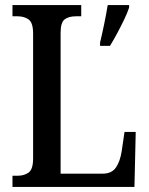

<svg xmlns="http://www.w3.org/2000/svg" viewBox="-20 -734 585 754"><path d="M29 0V-44H51Q75 -44 92.5 -56.5Q110 -69 110 -112V-602Q110 -645 92.5 -657.5Q75 -670 49 -670H29V-714H299V-670H278Q250 -670 234 -658Q218 -646 218 -605V-52H383Q419 -52 435.5 -76.5Q452 -101 458 -141L469 -216H513L508 0ZM373 -567Q381 -600 389 -639Q397 -678 403 -714H487V-704Q480 -683 467 -656Q454 -629 439.5 -602Q425 -575 412 -554H373Z"/></svg>

Font: Noto Serif Tamil Condensed Medium
Style: Regular
Weight: 500
Width: 3
Designer: Indian Type Foundry, Tom Grace, and the Monotype Design Team
Foundry: Monotype Imaging Inc.
Version: Version 2.004; ttfautohint (v1.8.4.7-5d5b)